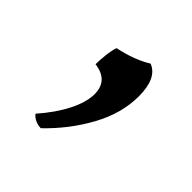

<svg xmlns="http://www.w3.org/2000/svg" viewBox="-90 -176 439 439"><g transform="rotate(45 129.5 44.0)"><path d="M92 185Q83 185 74 181Q65 177 60 170Q90 136 107 102.5Q124 69 124 43Q124 -1 77 -7Q77 -19 79 -37.5Q81 -56 85 -67Q133 -77 165 -97Q199 -84 199 -25Q199 30 169 85Q139 140 92 185Z"/></g></svg>

Font: Vollkorn SC
Style: Regular
Weight: 400
Designer: Friedrich Althausen
Foundry: Friedrich Althausen
Version: Version 4.015